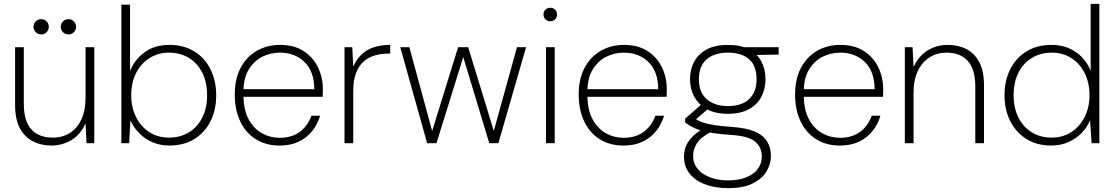

<svg xmlns="http://www.w3.org/2000/svg" viewBox="-20 -740 5770 992"><path d="M246 12Q192 12 149.5 -10Q107 -32 82.5 -78Q58 -124 58 -197V-496H103V-204Q103 -114 142 -71.5Q181 -29 253 -29Q303 -29 341 -53Q379 -77 400.5 -123Q422 -169 422 -236V-496H467V0H427L422 -103Q396 -44 348.5 -16Q301 12 246 12ZM193 -562Q177 -562 165 -573.5Q153 -585 153 -602Q153 -618 164.5 -629.5Q176 -641 193 -641Q209 -641 220.5 -629.5Q232 -618 232 -602Q232 -585 220.5 -573.5Q209 -562 193 -562ZM334 -562Q317 -562 305.5 -573.5Q294 -585 294 -602Q294 -618 305.5 -629.5Q317 -641 334 -641Q350 -641 361.5 -629.5Q373 -618 373 -602Q373 -585 361.5 -573.5Q350 -562 334 -562Z M854 12Q809 12 769.5 -4.5Q730 -21 700.5 -50.5Q671 -80 654 -118L647 0H607V-716H652V-374Q675 -431 726.5 -469.5Q778 -508 855 -508Q930 -508 984.5 -474Q1039 -440 1068 -381Q1097 -322 1097 -247Q1097 -172 1067.5 -113.5Q1038 -55 984 -21.5Q930 12 854 12ZM853 -29Q911 -29 955.5 -56Q1000 -83 1025 -132.5Q1050 -182 1050 -248Q1050 -315 1025 -364.5Q1000 -414 955.5 -441Q911 -468 852 -468Q797 -468 752.5 -440Q708 -412 683 -362.5Q658 -313 658 -248Q658 -185 683 -135Q708 -85 752 -57Q796 -29 853 -29Z M1425 12Q1354 12 1302 -20.5Q1250 -53 1221.5 -112.5Q1193 -172 1193 -252Q1193 -332 1223 -389Q1253 -446 1306 -477Q1359 -508 1427 -508Q1500 -508 1549 -476Q1598 -444 1623 -392Q1648 -340 1648 -281Q1648 -271 1648 -261.5Q1648 -252 1647 -240H1226V-279H1604Q1603 -372 1553 -420Q1503 -468 1426 -468Q1377 -468 1334.5 -446.5Q1292 -425 1265 -380.5Q1238 -336 1238 -267V-249Q1238 -173 1264.5 -124Q1291 -75 1333.5 -51.5Q1376 -28 1425 -28Q1487 -28 1528.5 -58.5Q1570 -89 1589 -142H1634Q1621 -98 1593 -63Q1565 -28 1523 -8Q1481 12 1425 12Z M1760 0V-496H1800L1805 -396Q1822 -434 1848.5 -459Q1875 -484 1912 -496Q1949 -508 1996 -508V-463H1983Q1953 -463 1921.5 -455Q1890 -447 1863.5 -426Q1837 -405 1821 -367Q1805 -329 1805 -269V0Z M2187 0 2048 -496H2095L2217 -48H2208L2347 -496H2399L2536 -48H2527L2651 -496H2698L2555 0H2508L2369 -460H2378L2235 0Z M2801 0V-496H2846V0ZM2823 -630Q2809 -630 2798.5 -640Q2788 -650 2788 -665Q2788 -681 2798.5 -690.5Q2809 -700 2823 -700Q2837 -700 2847.5 -690.5Q2858 -681 2858 -665Q2858 -650 2848 -640Q2838 -630 2823 -630Z M3202 12Q3131 12 3079 -20.5Q3027 -53 2998.5 -112.5Q2970 -172 2970 -252Q2970 -332 3000 -389Q3030 -446 3083 -477Q3136 -508 3204 -508Q3277 -508 3326 -476Q3375 -444 3400 -392Q3425 -340 3425 -281Q3425 -271 3425 -261.5Q3425 -252 3424 -240H3003V-279H3381Q3380 -372 3330 -420Q3280 -468 3203 -468Q3154 -468 3111.5 -446.5Q3069 -425 3042 -380.5Q3015 -336 3015 -267V-249Q3015 -173 3041.5 -124Q3068 -75 3110.5 -51.5Q3153 -28 3202 -28Q3264 -28 3305.5 -58.5Q3347 -89 3366 -142H3411Q3398 -98 3370 -63Q3342 -28 3300 -8Q3258 12 3202 12Z M3742 232Q3676 232 3624.5 213Q3573 194 3543.5 157.5Q3514 121 3514 69Q3514 44 3522.5 19.5Q3531 -5 3553.5 -29.5Q3576 -54 3616 -77L3656 -60Q3599 -30 3580 1.5Q3561 33 3561 64Q3561 104 3584.5 132.5Q3608 161 3649 176.5Q3690 192 3742 192Q3796 192 3835 176.5Q3874 161 3895 133Q3916 105 3916 69Q3916 20 3880.5 -9Q3845 -38 3754 -43Q3698 -47 3660 -53Q3622 -59 3596 -67.5Q3570 -76 3552.5 -86Q3535 -96 3520 -107V-127L3609 -205L3652 -189L3562 -112V-132Q3574 -125 3586.5 -118Q3599 -111 3618.5 -105Q3638 -99 3672.5 -93.5Q3707 -88 3764 -84Q3837 -79 3880.5 -60Q3924 -41 3943.5 -9Q3963 23 3963 66Q3963 108 3940 146Q3917 184 3868.5 208Q3820 232 3742 232ZM3740 -152Q3675 -152 3632 -176Q3589 -200 3567 -240.5Q3545 -281 3545 -330Q3545 -382 3567 -422Q3589 -462 3632 -485Q3675 -508 3740 -508Q3807 -508 3850 -485Q3893 -462 3914 -422Q3935 -382 3935 -330Q3935 -281 3914 -240.5Q3893 -200 3850 -176Q3807 -152 3740 -152ZM3740 -192Q3814 -192 3851.5 -229Q3889 -266 3889 -330Q3889 -400 3850.5 -434Q3812 -468 3740 -468Q3672 -468 3631.5 -434Q3591 -400 3591 -330Q3591 -263 3631.5 -227.5Q3672 -192 3740 -192ZM3828 -455 3810 -496H4003V-458Z M4320 12Q4249 12 4197 -20.5Q4145 -53 4116.5 -112.5Q4088 -172 4088 -252Q4088 -332 4118 -389Q4148 -446 4201 -477Q4254 -508 4322 -508Q4395 -508 4444 -476Q4493 -444 4518 -392Q4543 -340 4543 -281Q4543 -271 4543 -261.5Q4543 -252 4542 -240H4121V-279H4499Q4498 -372 4448 -420Q4398 -468 4321 -468Q4272 -468 4229.5 -446.5Q4187 -425 4160 -380.5Q4133 -336 4133 -267V-249Q4133 -173 4159.5 -124Q4186 -75 4228.5 -51.5Q4271 -28 4320 -28Q4382 -28 4423.5 -58.5Q4465 -89 4484 -142H4529Q4516 -98 4488 -63Q4460 -28 4418 -8Q4376 12 4320 12Z M4655 0V-496H4695L4700 -393Q4726 -451 4773 -479.5Q4820 -508 4876 -508Q4931 -508 4973 -486.5Q5015 -465 5039.5 -419Q5064 -373 5064 -299V0H5019V-293Q5019 -382 4980.5 -425Q4942 -468 4870 -468Q4822 -468 4783.5 -444Q4745 -420 4722.5 -374Q4700 -328 4700 -261V0Z M5411 12Q5337 12 5283 -22Q5229 -56 5199.5 -114.5Q5170 -173 5170 -248Q5170 -323 5199.5 -382Q5229 -441 5283.5 -474.5Q5338 -508 5413 -508Q5485 -508 5538.5 -471Q5592 -434 5615 -373V-720H5660V0H5620L5612 -119Q5597 -82 5568 -52.5Q5539 -23 5499.5 -5.5Q5460 12 5411 12ZM5413 -29Q5471 -29 5515 -57.5Q5559 -86 5584 -135.5Q5609 -185 5609 -248Q5609 -313 5584 -362.5Q5559 -412 5515 -440Q5471 -468 5414 -468Q5357 -468 5312 -441Q5267 -414 5242 -364.5Q5217 -315 5217 -248Q5217 -182 5242 -132.5Q5267 -83 5311.5 -56Q5356 -29 5413 -29Z"/></svg>

Font: DM Sans 24pt ExtraLight
Style: Regular
Weight: 250
Designer: Colophon Foundry, Jonny Pinhorn
Foundry: Colophon Foundry
Version: Version 4.004;gftools[0.9.30]